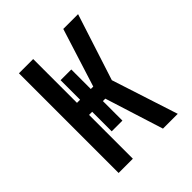

<svg xmlns="http://www.w3.org/2000/svg" viewBox="-200 -868 1001 1001"><g transform="rotate(-45 300.0 -367.5)"><path d="M536 0H427L325 -323H307V-179H228V-323H205V0H100V-735H205V-412H228V-556H307V-412H325L427 -735H536L417 -367Z"/></g></svg>

Font: Iosevka Extended
Style: Bold
Weight: 700
Width: 7
Monospace: yes
Designer: Belleve Invis
Foundry: Belleve Invis
Version: Version 32.5.0; ttfautohint (v1.8.4)